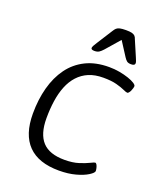

<svg xmlns="http://www.w3.org/2000/svg" viewBox="-135 -805 755 897"><g transform="rotate(20 242.5 -356.0)"><path d="M265 6Q163 6 111.5 -46.5Q60 -99 60 -203Q60 -273 76 -332.5Q92 -392 124 -436Q156 -480 205 -504.5Q254 -529 321 -529Q348 -529 373 -524.5Q398 -520 418.5 -513Q439 -506 450.5 -498.5Q462 -491 462 -485Q462 -481 460 -474Q458 -467 455 -460.5Q452 -454 448 -449.5Q444 -445 441 -445Q435 -445 420 -452Q405 -459 379 -466Q353 -473 313 -473Q271 -473 240.5 -460Q210 -447 188 -423Q166 -399 152.5 -365.5Q139 -332 133 -291Q127 -250 127 -204Q127 -126 162 -88Q197 -50 272 -50Q313 -50 342.5 -59.5Q372 -69 390 -78Q408 -87 412 -87Q417 -87 420.5 -80.5Q424 -74 426 -65.5Q428 -57 428 -51Q428 -42 406 -28Q384 -14 347.5 -4Q311 6 265 6ZM230 -576Q222 -576 217.5 -578Q213 -580 213 -585Q213 -589 216.5 -596Q220 -603 228 -615L277 -692Q283 -702 289 -707.5Q295 -713 306 -715.5Q317 -718 336 -718Q355 -718 365 -715.5Q375 -713 380.5 -707.5Q386 -702 389 -692L422 -615Q426 -606 428.5 -599Q431 -592 431 -588Q431 -582 426.5 -579Q422 -576 412 -576Q398 -576 391 -581.5Q384 -587 377 -598L332 -668L271 -598Q261 -587 252.5 -581.5Q244 -576 230 -576Z"/></g></svg>

Font: Asap Light
Style: Italic
Weight: 300
Italic angle: -6°
Designer: Pablo Cosgaya
Foundry: Omnibus-Type
Version: Version 3.001